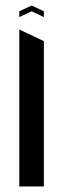

<svg xmlns="http://www.w3.org/2000/svg" viewBox="-20 -640 229 696"><path d="M50 -599 95 -620 139 -599V-578L95 -599L50 -578ZM50 -533 139 -491V36H50Z"/></svg>

Font: Frankia
Style: Regular
Weight: 400
Version: Version 001.000